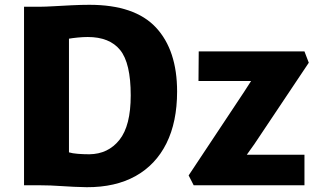

<svg xmlns="http://www.w3.org/2000/svg" viewBox="-20 -771 1322 799"><path d="M80 0V-743H149Q167.5 -743 202.2 -745Q237 -747 277.2 -749Q317.5 -751 352 -751Q541 -751 629 -656.5Q717 -562 717 -390Q717 -263.5 672.5 -174.2Q628 -85 544 -38.2Q460 8.5 341 8Q286.5 7 237.8 3.5Q189 0 146 0ZM267 -137Q281.5 -132.5 304.5 -130.8Q327.5 -129 352 -129Q430 -130 477 -188.8Q524 -247.5 524 -374Q524 -508.5 480 -562.8Q436 -617 345 -617Q326.5 -617 303.5 -614.8Q280.5 -612.5 267 -610ZM786 0 765 -41 996 -389 1025 -434H806L807 -557H1247L1265 -510L1039 -172L1007 -127H1247V0Z"/></svg>

Font: Merriweather Sans Black
Style: Regular
Weight: 900
Designer: Eben Sorkin
Foundry: Eben Sorkin
Version: Version 1.008; ttfautohint (v1.7.19-72a1) -l 8 -r 50 -G 200 